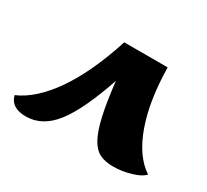

<svg xmlns="http://www.w3.org/2000/svg" viewBox="-105 -794 707 655"><g transform="rotate(30 249.0 -466.5)"><path d="M53 -273Q-5 -273 -16 -317Q52 -346 112 -432Q172 -518 218 -660H389Q391 -530 423.5 -439Q456 -348 514 -310Q501 -295 466.5 -284.5Q432 -274 395 -274Q365 -274 343.5 -284.5Q322 -295 306.5 -323Q291 -351 279.5 -401.5Q268 -452 259 -532Q213 -396 165.5 -334.5Q118 -273 53 -273Z"/></g></svg>

Font: Sansita Swashed Black
Style: Regular
Weight: 900
Designer: Pablo Cosgaya
Foundry: Omnibus-Type
Version: Version 1.003; ttfautohint (v1.8.3)